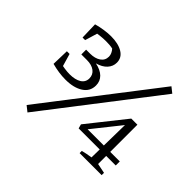

<svg xmlns="http://www.w3.org/2000/svg" viewBox="-158 -855 1109 1109"><g transform="rotate(45 397.0 -300.5)"><path d="M92 -258 104 -295Q134 -288 157.5 -284.5Q181 -281 200 -281Q245 -281 271.5 -297.5Q298 -314 298 -345Q298 -375 275 -392.5Q252 -410 213 -410H167V-449H200Q239 -449 264 -466Q289 -483 289 -514Q289 -526 283.5 -538Q278 -550 269 -560Q256 -563 242.5 -564Q229 -565 213 -565Q191 -565 165 -562Q139 -559 111 -553L100 -589Q129 -597 158.5 -601.5Q188 -606 214 -606Q274 -606 310 -584Q346 -562 346 -522Q346 -491 324.5 -467.5Q303 -444 263 -433Q307 -424 330.5 -401Q354 -378 354 -343Q354 -295 313 -268.5Q272 -242 205 -242Q178 -242 150 -246Q122 -250 92 -258ZM95 -364H117L148 -258H92ZM103 -484 100 -589 156 -590 124 -484ZM184 47 150 20 665 -648 699 -621ZM563 0V-18Q580 -22 596 -25.5Q612 -29 629 -31L634 -319L645 -314L484 -112L476 -130H761V-97H458L451 -123L633 -352H683V-31L743 -19V0Z"/></g></svg>

Font: Piazzolla Thin Light
Style: Regular
Weight: 300
Version: Version 2.005